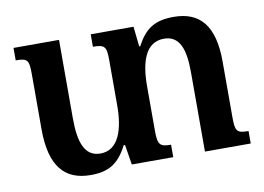

<svg xmlns="http://www.w3.org/2000/svg" viewBox="-61 -594 961 698"><g transform="rotate(-10 419.0 -245.0)"><path d="M765 -107V-312C765 -444 714 -502 618 -502C552 -502 513 -482 480 -418H476L468 -492H310V-446C354 -446 360 -438 360 -387V-221C360 -132 337 -59 270 -59C212 -59 193 -113 193 -203V-492H25V-446C69 -446 74 -439 74 -385V-183C74 -47 125 12 222 12C286 12 325 -9 358 -74H363L375 0H528V-46C488 -46 479 -53 479 -105V-271C479 -362 502 -430 569 -430C627 -430 645 -378 645 -293V0H814V-46C770 -46 765 -54 765 -107Z"/></g></svg>

Font: Noto Serif Armenian SemiCondensed SemiBold
Style: Regular
Weight: 600
Width: 4
Designer: Monotype Design Team
Foundry: Monotype Imaging Inc.
Version: Version 2.008